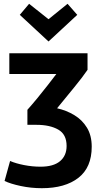

<svg xmlns="http://www.w3.org/2000/svg" viewBox="-20 -804 542 1009"><path d="M200 185Q143 185 89 173.5Q35 162 4 147L33 42Q63 55 106.5 63.5Q150 72 193 72Q261 72 295.5 43Q330 14 330 -37Q330 -98 286 -123Q242 -148 172 -148H124V-227Q149 -255 177 -289Q205 -323 231 -356.5Q257 -390 276 -415H29V-524H440V-437Q415 -400 370 -345Q325 -290 280 -235Q329 -224 370.5 -199Q412 -174 437 -133Q462 -92 462 -33Q462 76 392 130.5Q322 185 200 185ZM235 -586 84 -726 133 -784 235 -703 335 -784 386 -726Z"/></svg>

Font: Ubuntu Sans
Style: Bold
Weight: 700
Designer: Dalton Maag Ltd
Foundry: Dalton Maag Ltd
Version: Version 1.006; ttfautohint (v1.8.4.7-5d5b)